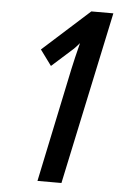

<svg xmlns="http://www.w3.org/2000/svg" viewBox="-52 -752 515 790"><g transform="rotate(5 205.5 -357.0)"><path d="M133 0H232L384 -714H293L100 -540L147 -476L224 -545C237 -556 248 -568 258 -580C244 -525 241 -511 232 -471Z"/></g></svg>

Font: Noto Sans UI Condensed Medium
Style: Italic
Weight: 500
Width: 3
Italic angle: -12°
Designer: Monotype Design Team
Foundry: Monotype Imaging Inc.
Version: Version 1.901